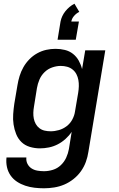

<svg xmlns="http://www.w3.org/2000/svg" viewBox="-20 -791 640 1034"><path d="M217 223Q191 223 165.5 220Q140 217 116 209Q92 201 71.5 187.5Q51 174 37 154Q23 134 17.5 109Q12 84 15 57H122Q120 76 128 91.5Q136 107 150 116Q164 125 181.5 128Q199 131 217 131Q241 131 265 123.5Q289 116 307.5 98.5Q326 81 336.5 58Q347 35 351 12L366 -81Q352 -60 332.5 -42.5Q313 -25 290.5 -13.5Q268 -2 243.5 3Q219 8 195 8Q167 8 140.5 0Q114 -8 95.5 -26Q77 -44 67 -69Q57 -94 53 -121Q49 -148 51 -176Q53 -204 57 -232L74 -332Q78 -357 85.5 -381.5Q93 -406 106 -429Q119 -452 138 -471.5Q157 -491 180.5 -504Q204 -517 229 -522.5Q254 -528 279 -528Q305 -528 329.5 -522Q354 -516 373 -501Q392 -486 404 -464.5Q416 -443 422 -419L439 -520H547L456 27Q452 54 442.5 80.5Q433 107 416 131Q399 155 375.5 173.5Q352 192 326 203Q300 214 272 218.5Q244 223 217 223ZM253 -84Q275 -84 297.5 -90.5Q320 -97 339 -111.5Q358 -126 369.5 -147.5Q381 -169 384 -191L401 -291Q404 -309 404.5 -326.5Q405 -344 402 -360.5Q399 -377 391.5 -391.5Q384 -406 371 -416.5Q358 -427 341.5 -431.5Q325 -436 307 -436Q285 -436 261.5 -428Q238 -420 220 -402.5Q202 -385 192.5 -362.5Q183 -340 179 -317L163 -217Q160 -200 159.5 -184Q159 -168 162 -152.5Q165 -137 172.5 -123.5Q180 -110 192.5 -100.5Q205 -91 220.5 -87.5Q236 -84 253 -84ZM290 -577 306 -675Q309 -690 315.5 -704Q322 -718 332 -730.5Q342 -743 354.5 -753.5Q367 -764 381 -771L407 -727Q392 -720 379.5 -706Q367 -692 364 -675H405L388 -577Z"/></svg>

Font: Iosevka SS04 Semibold Extended
Style: Italic
Weight: 600
Width: 7
Italic angle: -9°
Monospace: yes
Designer: Belleve Invis
Foundry: Belleve Invis
Version: Version 19.0.0; ttfautohint (v1.8.4)